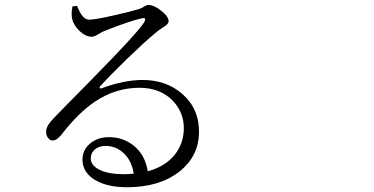

<svg xmlns="http://www.w3.org/2000/svg" viewBox="-20 -744 1540 790"><path d="M502.9 26.4Q419.9 26.4 369.6 -4.4Q319.3 -35.2 319.3 -87.9Q319.3 -127 350.6 -153.3Q381.8 -179.7 428.7 -179.7Q485.4 -179.7 529.3 -145.5Q577.1 -107.4 587.9 -39.1Q659.2 -58.6 698.2 -106.4Q734.4 -151.4 736.3 -210.9Q738.3 -279.3 691.4 -329.1Q639.6 -382.8 553.7 -382.8Q456.1 -382.8 371.1 -326.2Q302.7 -280.3 232.4 -189.5Q212.9 -165 195.3 -166Q185.5 -166 177.7 -176.8Q168.9 -187.5 169.9 -205.1Q170.9 -227.5 202.1 -258.8Q250 -308.6 348.6 -408.2Q544.9 -607.4 573.2 -652.3Q585 -672.9 564.5 -668.9Q514.6 -658.2 406.2 -615.2Q399.4 -612.3 386.7 -604.5Q368.2 -592.8 358.4 -592.8Q332 -592.8 306.6 -617.2Q284.2 -639.6 277.8 -662.6Q271.5 -685.5 278.3 -717.8L296.9 -719.7Q308.6 -691.4 317.4 -680.7Q330.1 -663.1 346.7 -663.1Q372.1 -663.1 448.2 -680.7Q506.8 -693.4 552.7 -707Q562.5 -710 574.2 -717.8Q584 -723.6 590.8 -723.6Q613.3 -723.6 643.6 -699.7Q673.8 -675.8 673.8 -656.2Q673.8 -645.5 652.3 -632.3Q630.9 -619.1 617.2 -606.4Q580.1 -576.2 502.9 -502Q426.8 -427.7 393.6 -390.6Q388.7 -386.7 390.6 -382.3Q392.6 -377.9 398.4 -380.9Q491.2 -415 566.4 -415Q665 -415 731.4 -356.4Q800.8 -294.9 798.8 -196.3Q796.9 -101.6 719.7 -39.1Q636.7 26.4 502.9 26.4ZM490.2 -27.3Q504.9 -27.3 530.3 -29.3Q521.5 -84 488.3 -114.3Q457 -143.6 414.1 -143.6Q387.7 -143.6 370.6 -129.4Q353.5 -115.2 353.5 -91.8Q353.5 -64.5 386.7 -46.9Q422.9 -27.3 490.2 -27.3Z"/></svg>

Font: Bpmf Zihi Box R
Style: R
Weight: 400
Foundry: But Ko
Version: Version 1.320